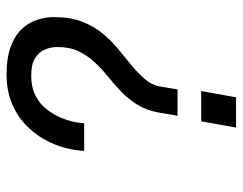

<svg xmlns="http://www.w3.org/2000/svg" viewBox="-97 -469 738 584"><g transform="rotate(90 272.0 -177.0)"><path d="M205 172Q157 172 123.5 160Q90 148 70 127.5Q50 107 41 81Q32 55 32 27Q32 -22 46 -58Q60 -94 82.5 -121Q105 -148 131 -169Q157 -190 181 -210Q205 -230 222.5 -251Q240 -272 244 -300L252 -348H332L322 -289Q315 -252 298 -225Q281 -198 258.5 -176.5Q236 -155 212.5 -136Q189 -117 169 -95.5Q149 -74 136 -47Q123 -20 123 18Q123 37 130.5 55Q138 73 156.5 85Q175 97 210 97Q246 97 271 84Q296 71 312.5 50Q329 29 338.5 5.5Q348 -18 352 -39Q353 -46 353.5 -52Q354 -58 355 -64H439Q438 -37 429.5 -5Q421 27 403.5 58Q386 89 358.5 115Q331 141 293 156.5Q255 172 205 172ZM257 -420 276 -526H368L349 -420Z"/></g></svg>

Font: Archivo SemiCondensed
Style: Italic
Weight: 400
Width: 4
Italic angle: -10°
Designer: Hector Gatti
Foundry: Omnibus-Type
Version: Version 2.001